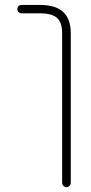

<svg xmlns="http://www.w3.org/2000/svg" viewBox="-20 -567 372 783"><path d="M142.6 -512.7H68.4Q60.5 -512.7 55.7 -517.6Q50.8 -522.5 50.8 -529.8Q50.8 -537.1 55.7 -542Q60.5 -546.9 68.4 -546.9H142.6Q206.1 -546.9 237.3 -518.6Q268.6 -490.2 268.6 -431.6V178.7Q268.6 185.5 263.2 190.9Q257.8 196.3 251 196.3Q244.1 196.3 238.8 190.9Q233.4 185.5 233.4 178.7V-431.6Q233.4 -475.6 212.4 -494.1Q191.4 -512.7 142.6 -512.7Z"/></svg>

Font: Gen Jyuu Gothic ExtraLight
Style: Regular
Weight: 100
Designer: [Source Han Sans]
Ryoko NISHIZUKA  (kana & ideographs); Paul D. Hunt (Latin, Greek & Cyrillic); Wenlong ZHANG  (bopomofo
Version: Version 1.002.20150607